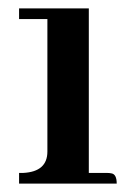

<svg xmlns="http://www.w3.org/2000/svg" viewBox="-20 -437 318 457"><path d="M234.4 -25.4H191.4V-417H25.4V-391.6H92.8V-76.2Q92.8 -28.3 35.2 -25.4Q30.3 -25.4 25.4 -25.4V0H257.8Q257.8 -22.5 245.1 -24.4Q240.2 -25.4 234.4 -25.4Z"/></svg>

Font: Abhaya Libre SemiBold
Style: Regular
Weight: 600
Designer: Pushpananda Ekanayake, Sol Matas, Pathum Egodawatta
Foundry: Mooniak
Version: Version 1.050 ; ttfautohint (v1.6)